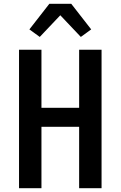

<svg xmlns="http://www.w3.org/2000/svg" viewBox="-20 -999 640 1019"><path d="M81 0V-735H200V-427H400V-735H519V0H400V-326H200V0ZM191 -803 136 -843 242 -979H358L464 -843L409 -803L300 -918Z"/></svg>

Font: R Plex Mono
Style: Bold
Weight: 700
Monospace: yes
Designer: Belleve Invis
Foundry: Belleve Invis
Version: Version 31.8.0